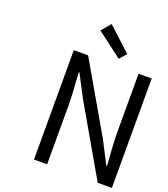

<svg xmlns="http://www.w3.org/2000/svg" viewBox="-170 -1089 1061 1209"><g transform="rotate(20 361.0 -484.5)"><path d="M200 0V-733H296L563 -271L641 -120H646L642 -177L638 -235Q634 -295 634 -352V-733H722V0H627L360 -463L281 -614H277L280 -558L284 -501Q288 -440 288 -385V0ZM484 -779 315 -907 368 -969 525 -825Z"/></g></svg>

Font: Source Han Sans Regular
Style: Regular
Weight: 400
Designer: Ryoko NISHIZUKA  (kana & ideographs); Paul D. Hunt (Latin, Greek & Cyrillic); Wenlong ZHANG  (bopomofo); Sandoll Communi
Foundry: Adobe Systems Incorporated
Version: Version 1.00 January 18, 2024, initial release